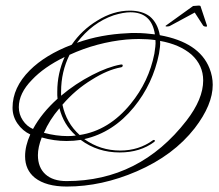

<svg xmlns="http://www.w3.org/2000/svg" viewBox="-20 -658 803 704"><path d="M225 26Q149 26 108 -6Q72 -35 72 -85Q72 -123 91 -165Q63 -178 44.5 -204.5Q26 -231 26 -263Q26 -337 89 -400Q146 -457 243 -494Q280 -548 336 -582Q395 -619 456 -619Q501 -619 529 -598Q558 -574 566 -529Q710 -503 748 -408Q760 -378 760 -347Q760 -274 694 -188Q616 -88 482 -30Q353 26 225 26ZM262 -501Q307 -517 353 -525.5Q399 -534 445 -536Q453 -537 461.5 -537Q470 -537 477 -537Q496 -537 514 -535.5Q532 -534 548 -532Q536 -613 458 -613Q433 -613 397 -602Q318 -575 262 -501ZM272 -163Q379 -179 459 -277Q526 -359 546 -461Q548 -474 549.5 -486.5Q551 -499 550 -511Q536 -513 520.5 -514Q505 -515 489 -515Q478 -515 466.5 -514.5Q455 -514 443 -513Q390 -508 337.5 -494Q285 -480 235 -457Q204 -395 204 -322V-307Q256 -351 318 -383Q347 -398 373 -407.5Q399 -417 421 -421Q430 -423 430 -418Q430 -412 423 -411Q374 -402 317 -366Q256 -329 209 -274Q223 -207 272 -163ZM224 6Q492 6 664 -216Q725 -295 725 -363Q725 -419 682 -458Q639 -495 567 -508Q568 -497 566.5 -485.5Q565 -474 563 -461Q552 -406 529 -357Q506 -308 471 -265Q395 -172 289 -148Q348 -106 421 -106Q489 -106 541 -144L544 -145Q546 -145 548 -143Q548 -140 546 -138Q494 -99 419 -99Q338 -99 276 -145Q263 -143 250.5 -142Q238 -141 224 -141Q178 -141 133 -154Q119 -118 119 -89Q119 -44 146.5 -19Q174 6 224 6ZM101 -185Q133 -244 191 -296Q190 -302 190 -308.5Q190 -315 190 -322Q190 -389 217 -449Q141 -412 97 -365Q49 -316 49 -265Q49 -239 63.5 -217Q78 -195 101 -185ZM228 -159Q236 -159 243.5 -159.5Q251 -160 258 -161Q213 -201 198 -261Q161 -218 141 -171Q186 -159 228 -159ZM737 -560Q734 -560 730.5 -561Q727 -562 725 -564L694 -612L605 -564Q601 -561 594 -561Q587 -560 587 -563L588 -564L688 -636Q714 -639 715 -636L739 -564Q739 -561 737 -560Z"/></svg>

Font: Passions Conflict
Style: Regular
Weight: 400
Designer: Robert E. Leuschke
Foundry: Robert E. Leuschke
Version: Version 1.010; ttfautohint (v1.8.3)